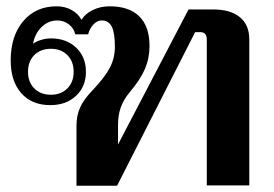

<svg xmlns="http://www.w3.org/2000/svg" viewBox="-20 -590 872 610"><path d="M772 -465V-1H637V-464Q637 -488 616 -488H600L352 0H223V-190Q223 -223 234.5 -248.5Q246 -274 273 -302Q312 -343 328.5 -374Q345 -405 345 -441Q345 -486 335 -505.5Q325 -525 303 -525Q289 -525 277 -512.5Q265 -500 260 -481H219Q215 -500 199 -512.5Q183 -525 162 -525Q134 -525 112.5 -504.5Q91 -484 85 -451Q94 -458 110 -463Q126 -468 142 -468Q191 -468 222 -438.5Q253 -409 253 -362Q253 -315 221.5 -285.5Q190 -256 140 -256Q81 -256 47.5 -294Q14 -332 14 -398Q14 -476 54 -523Q94 -570 160 -570Q186 -570 207 -558.5Q228 -547 239 -527Q250 -546 274.5 -558Q299 -570 328 -570Q390 -570 422.5 -538Q455 -506 455 -444Q455 -405 440.5 -371Q426 -337 392 -297Q373 -274 364 -249.5Q355 -225 355 -194V-131L579 -560H657Q712 -560 742 -535.5Q772 -511 772 -465ZM69 -362Q69 -329 89 -309Q109 -289 142 -289Q174 -289 194 -309Q214 -329 214 -362Q214 -395 194 -415Q174 -435 142 -435Q109 -435 89 -415Q69 -395 69 -362Z"/></svg>

Font: Fahkwang SemiBold
Style: Regular
Weight: 600
Designer: Suppakit Chalermlarp | Katatrad Co.,Ltd.
Foundry: Cadson Demak Co.,Ltd.
Version: Version 1.000; ttfautohint (v1.6)